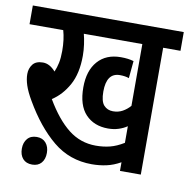

<svg xmlns="http://www.w3.org/2000/svg" viewBox="-76 -696 796 808"><g transform="rotate(10 322.5 -292.0)"><path d="M571 -542V0H482V-37Q452 -20 422 -13.5Q392 -7 360 -7Q265 -7 194 -65.5Q123 -124 64 -226Q44 -260 35.5 -286Q27 -312 27 -334Q27 -358 40.5 -375.5Q54 -393 84 -393Q113 -393 138 -364Q146 -382 150.5 -403.5Q155 -425 155 -455Q155 -504 144 -542H0V-622H645V-542ZM409 -242Q432 -242 450 -252Q468 -262 482 -278V-542H232Q237 -523 240.5 -498.5Q244 -474 244 -450Q244 -374 216.5 -324.5Q189 -275 147 -248Q194 -168 245.5 -127.5Q297 -87 363 -87Q395 -87 423 -94Q451 -101 482 -120V-191Q466 -180 445.5 -173.5Q425 -167 401 -167Q341 -167 305 -205Q269 -243 269 -320Q269 -391 304.5 -431.5Q340 -472 403 -472Q435 -472 458 -465L451 -391Q435 -397 412 -397Q355 -397 355 -317Q355 -275 370 -258.5Q385 -242 409 -242ZM59 -21Q59 -47 73 -63.5Q87 -80 113 -80Q138 -80 152 -63.5Q166 -47 166 -21Q166 6 152 22Q138 38 113 38Q87 38 73 22Q59 6 59 -21Z"/></g></svg>

Font: Noto Sans ExtraCondensed Medium
Style: Regular
Weight: 500
Width: 2
Designer: Monotype Design Team
Foundry: Monotype Imaging Inc.
Version: Version 2.013; ttfautohint (v1.8.4.7-5d5b)